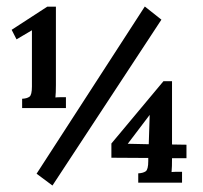

<svg xmlns="http://www.w3.org/2000/svg" viewBox="-20 -558 623 590"><path d="M48 -225.9V-254.5Q62.7 -255.2 70.4 -260.7Q78.1 -266.2 78.1 -292.3V-465L30.8 -437.1L15.8 -466.4L125.4 -537.6H151.8V-296.7Q151.8 -285.3 151.4 -274.7Q151.1 -264 150.3 -258.5Q156.9 -259.3 167.2 -259.3Q177.5 -259.3 182.6 -259.3V-225.9ZM425 -538 476 -497.6 141.2 12.1 92.4 -24.2ZM404.8 3.3V-25.3Q419.5 -26 427.6 -31.5Q435.6 -37 435.6 -63.1V-72.6L322.3 -73.3V-117L482.2 -308.4H508.6V-114L553 -113.3V-71.9H508.6Q508.6 -59 508.3 -47.9Q507.9 -36.7 507.2 -29.3Q513.8 -30.1 524 -30.1Q534.3 -30.1 539.4 -30.1V3.3ZM437.1 -114.8 440 -205 372.6 -116.2Z"/></svg>

Font: Parastoo
Style: Regular
Weight: 400
Foundry: Saber Rastikerdar (saber.rastikerdar@gmail.com)
Version: Version 3.000